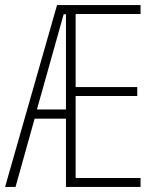

<svg xmlns="http://www.w3.org/2000/svg" viewBox="-20 -734 619 754"><path d="M532 0H239V-268H116L41 0H0L204 -714H532V-679H277V-392H519V-357H277V-35H532ZM125 -304H239V-678H230Z"/></svg>

Font: Noto Sans Tamil ExtraCondensed ExtraLight
Style: Regular
Weight: 200
Width: 2
Designer: Jelle Bosma - Monotype Design Team
Foundry: Monotype Imaging Inc.
Version: Version 2.004; ttfautohint (v1.8.4.7-5d5b)